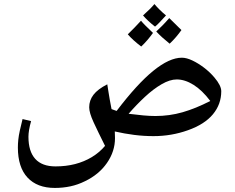

<svg xmlns="http://www.w3.org/2000/svg" viewBox="-20 -670 1159 945"><path d="M250 255Q163 255 115.5 204Q68 153 68 56Q68 38 70 18Q72 -2 77.5 -27Q83 -52 91 -84L133 -74Q120 -27 120 3Q120 75 153.5 112Q187 149 253 149Q305 149 349.5 137.5Q394 126 431.5 103.5Q469 81 497 48Q463 -20 441 -67.5Q419 -115 419 -142Q419 -176 440 -203.5Q461 -231 508 -255Q509 -250 514 -217Q519 -184 529 -133L554 -124Q655 -257 734.5 -321.5Q814 -386 875 -386Q898 -386 926.5 -372.5Q955 -359 983.5 -337.5Q1012 -316 1035 -289Q1069 -249 1069 -221Q1069 -157 1028 -107.5Q987 -58 905 -29Q824 0 735 0Q688 0 640.5 -6Q593 -12 545 -23Q545 -15 545.5 -7Q546 1 546 10Q546 75 506.5 132Q467 189 398 222Q364 239 327 247Q290 255 250 255ZM745 -99Q814 -99 878.5 -117.5Q943 -136 1015 -173Q975 -226 932.5 -252.5Q890 -279 850 -279Q816 -279 775.5 -255.5Q735 -232 693.5 -193.5Q652 -155 613 -110Q652 -105 685 -102Q718 -99 745 -99ZM675 -441Q654 -457 637.5 -472Q621 -487 609 -501Q625 -516 641 -533Q657 -550 674 -568Q681 -559 696 -544Q711 -529 733 -508Q720 -490 705.5 -473Q691 -456 675 -441ZM815 -455Q795 -471 779 -485.5Q763 -500 749 -515Q762 -527 778.5 -543.5Q795 -560 813 -581Q822 -572 837 -557.5Q852 -543 873 -522Q861 -505 846.5 -488Q832 -471 815 -455ZM743 -539Q725 -553 710 -567Q695 -581 684 -594Q703 -611 717 -625Q731 -639 740 -650Q751 -637 765 -623Q779 -609 797 -594Q778 -573 764.5 -559Q751 -545 743 -539Z"/></svg>

Font: Noto Naskh Arabic SemiBold
Style: Regular
Weight: 600
Designer: Monotype Design Team, David Williams, Mohamad Dakak and Nizar Qandah
Foundry: Monotype Imaging Inc.
Version: Version 2.016